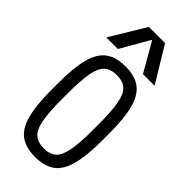

<svg xmlns="http://www.w3.org/2000/svg" viewBox="-312 -1057 1124 1124"><g transform="rotate(45 250.0 -495.0)"><path d="M250 10Q173 10 127 -23.5Q81 -57 60.5 -133Q40 -209 40 -335V-395Q40 -522 60.5 -597.5Q81 -673 127 -706.5Q173 -740 250 -740Q327 -740 373 -706.5Q419 -673 439.5 -597.5Q460 -522 460 -395V-335Q460 -209 439.5 -133Q419 -57 373 -23.5Q327 10 250 10ZM250 -62Q300 -62 327.5 -86.5Q355 -111 366.5 -171.5Q378 -232 378 -340V-390Q378 -498 366.5 -558.5Q355 -619 327.5 -643.5Q300 -668 250 -668Q201 -668 173 -643.5Q145 -619 133.5 -558.5Q122 -498 122 -390V-340Q122 -232 133.5 -171.5Q145 -111 173 -86.5Q201 -62 250 -62ZM50 -780 183 -1000H317L450 -780H354L252 -957H248L146 -780Z"/></g></svg>

Font: M PLUS Code Latin
Style: Regular
Weight: 400
Designer: Coji Morishita
Foundry: UNDERFOREST DESIGN
Version: Version 1.002; ttfautohint (v1.8.3)